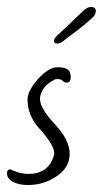

<svg xmlns="http://www.w3.org/2000/svg" viewBox="-35 -509 295 551"><path d="M45 22Q20 22 2.5 13Q-15 4 -15 -12Q-15 -23 -5 -23Q-6 -23 11 -16.5Q28 -10 47 -10Q105 -10 120 -64Q126 -87 78 -140Q44 -177 44 -224Q44 -240 58 -261.5Q72 -283 92 -299.5Q112 -316 130 -316Q162 -316 166 -300Q167 -297 167.5 -294Q168 -291 168 -288Q168 -272 156 -272Q149 -272 145 -277Q140 -282 131 -282Q129 -282 126 -282Q123 -282 121 -280Q85 -262 80 -230Q76 -202 123 -152Q165 -107 165 -68Q165 -25 121 1Q87 22 45 22ZM129 -384Q120 -384 120 -392Q120 -398 129 -407L156 -432Q168 -444 183 -458Q198 -472 203 -477Q215 -489 226 -489Q240 -489 240 -477Q240 -466 228 -456Q217 -446 205.5 -436.5Q194 -427 171 -410Q156 -399 147 -391.5Q138 -384 129 -384Z"/></svg>

Font: Square Peg
Style: Regular
Weight: 400
Designer: Robert E. Leuschke
Foundry: Robert E. Leuschke
Version: Version 1.010; ttfautohint (v1.8.4.7-5d5b)